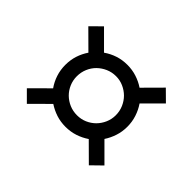

<svg xmlns="http://www.w3.org/2000/svg" viewBox="-102 -728 783 783"><g transform="rotate(-45 290.0 -336.0)"><path d="M113 -336Q113 -364.5 121.2 -389.8Q129.5 -415 144 -437L68 -513.5L113 -558.5L188.5 -482.5Q210.5 -498 236.5 -506.5Q262.5 -515 291.5 -515Q320 -515 345.5 -506.8Q371 -498.5 393 -483.5L469 -560L514 -514.5L438 -438.5Q453.5 -416.5 462 -390.8Q470.5 -365 470.5 -336Q470.5 -307.5 462.2 -282Q454 -256.5 439.5 -235L515.5 -159.5L470 -113.5L394 -189.5Q372 -174.5 346 -166Q320 -157.5 291.5 -157.5Q263 -157.5 237.8 -165.8Q212.5 -174 190.5 -188.5L114 -112L69.5 -157.5L145 -233.5Q130 -255.5 121.5 -281.2Q113 -307 113 -336ZM179.5 -336Q179.5 -313 188.2 -292.8Q197 -272.5 212.2 -257.2Q227.5 -242 248 -233Q268.5 -224 291.5 -224Q315 -224 335.8 -233Q356.5 -242 371.8 -257.2Q387 -272.5 396 -292.8Q405 -313 405 -336Q405 -359.5 396 -380Q387 -400.5 371.8 -416Q356.5 -431.5 335.8 -440.2Q315 -449 291.5 -449Q268.5 -449 248 -440.2Q227.5 -431.5 212.2 -416Q197 -400.5 188.2 -380Q179.5 -359.5 179.5 -336Z"/></g></svg>

Font: Lato
Style: Italic
Weight: 400
Italic angle: -7°
Designer: Lukasz Dziedzic
Foundry: tyPoland Lukasz Dziedzic
Version: Version 2.007; 2014-02-27